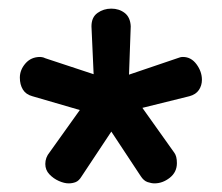

<svg xmlns="http://www.w3.org/2000/svg" viewBox="-20 -751 515 445"><path d="M139 -326Q129 -326 116.5 -331.5Q104 -337 94.5 -347Q85 -357 85 -371Q85 -386 95 -398L165 -496L55 -528Q40 -532 33 -543.5Q26 -555 26 -571Q26 -589 39 -604Q52 -619 73 -619Q74 -619 77.5 -618.5Q81 -618 85 -616L197 -579L192 -690Q192 -711 206 -721Q220 -731 238 -731Q256 -731 269 -721Q282 -711 283 -690L279 -578L391 -616Q398 -619 404 -619Q423 -619 435.5 -602Q448 -585 448 -566Q448 -553 441 -542.5Q434 -532 419 -528L310 -501L384 -397Q390 -389 390 -373Q390 -352 373.5 -339Q357 -326 338 -326Q331 -326 322 -329Q313 -332 306 -343L238 -446L169 -342Q163 -332 155.5 -329Q148 -326 139 -326Z"/></svg>

Font: Dosis ExtraLight
Style: Bold
Weight: 700
Version: Version 3.001; ttfautohint (v1.8.2)